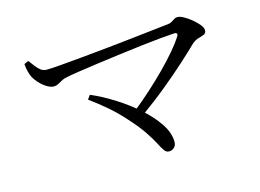

<svg xmlns="http://www.w3.org/2000/svg" viewBox="-81 -757 1163 860"><g transform="rotate(-15 500.0 -327.0)"><path d="M81.5 -587.3 101.8 -596.2Q111.1 -584.2 121.2 -570.2Q131.2 -556.3 143.5 -546.7Q155.8 -537 172.8 -537Q191.9 -537 236 -540.7Q280.1 -544.4 339.1 -549.9Q398 -555.3 461.8 -561.9Q525.6 -568.5 584.7 -575.1Q643.8 -581.7 688.7 -586.7Q733.5 -591.7 752 -593.9Q761.3 -595.1 768.3 -599.9Q775.3 -604.8 782.5 -609.1Q789.7 -613.3 797.5 -613.3Q809.1 -613.3 826.3 -603.8Q843.6 -594.3 861 -579.9Q878.5 -565.5 890.4 -550.5Q902.2 -535.5 902.2 -524.8Q902.2 -511.3 891.7 -506.5Q881.1 -501.8 865.6 -497.8Q850.2 -493.8 835.2 -481.1Q806.3 -452.7 760.1 -410.8Q713.8 -368.8 655.7 -321.2Q597.6 -273.6 531.7 -226.9L503.3 -254.6Q546 -288.6 587.7 -326.3Q629.5 -364 666.3 -401.3Q703.2 -438.6 731.2 -471.8Q759.2 -504.9 774.2 -528.8Q779.4 -537.4 777 -542.2Q774.6 -546.9 764.7 -546.5Q739.5 -545.1 697.5 -541.1Q655.6 -537.2 604.9 -531.1Q554.1 -525 500.7 -518Q447.3 -511 397.6 -504.2Q347.9 -497.4 308.4 -491.4Q268.9 -485.5 247.1 -480.7Q235.7 -478.8 224.8 -472.6Q213.8 -466.3 204 -461.3Q194.1 -456.2 183.6 -456.2Q168.9 -456.2 150.6 -467.6Q132.3 -479 117.8 -495.3Q103.3 -511.7 96.5 -524.8Q92.1 -534.5 87.5 -550.4Q82.9 -566.2 81.5 -587.3ZM329.1 -378.4Q380.1 -356.7 434.9 -322.3Q489.8 -287.8 536.4 -246.6Q583 -205.4 611.9 -161.8Q640.8 -118.3 640.8 -77Q640.8 -60.7 630.8 -51.2Q620.8 -41.6 606.6 -41.6Q593.6 -41.6 585 -53.8Q576.3 -66.1 564.1 -90.1Q551.9 -114.1 528.4 -148.9Q505 -183.8 463.2 -229.3Q430.3 -266.5 392.9 -298.5Q355.4 -330.6 315.3 -359.7Z"/></g></svg>

Font: Early Summer Mincho VF
Style: Regular
Weight: 250
Designer: GuiWonder
Version: Version 1.002